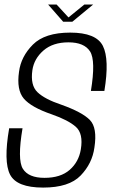

<svg xmlns="http://www.w3.org/2000/svg" viewBox="-20 -824 506 848"><path d="M259 -728H299.5L391.5 -804H352.5L282.5 -747L230 -804H192.5ZM170.5 4.5Q285 4.5 336.2 -48.8Q387.5 -102 397 -172.5Q410.5 -259.5 377 -294Q343.5 -328.5 251 -361.5Q177.5 -386 145.5 -416.8Q113.5 -447.5 123 -514Q130.5 -565 172 -601Q213.5 -637 282.5 -637Q352 -637 377.8 -596.8Q403.5 -556.5 381.5 -422.5H441Q464 -562 434.5 -621Q405 -680 290 -680Q178 -680 125.2 -627Q72.5 -574 64 -507Q52.5 -427 85.2 -388.5Q118 -350 208.5 -319Q281.5 -293.5 315 -263.8Q348.5 -234 337 -164.5Q328 -109 287.8 -73.8Q247.5 -38.5 176.5 -38.5Q106 -38.5 81 -78.5Q56 -118.5 79.5 -257.5H20.5Q-5 -110 24.5 -52.8Q54 4.5 170.5 4.5Z"/></svg>

Font: Anybody SemiCondensed Light
Style: Italic
Weight: 300
Width: 4
Italic angle: -10°
Version: Version 1.113;gftools[0.9.25]